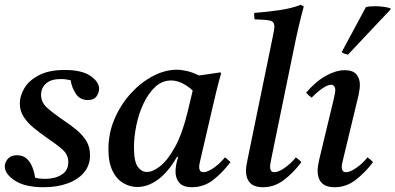

<svg xmlns="http://www.w3.org/2000/svg" viewBox="-20 -772 1656 804"><path d="M163 12Q84 12 42 -16Q0 -44 0 -75Q0 -92 13 -107Q26 -122 51 -122Q76 -122 91.5 -108Q107 -94 115.5 -72Q124 -50 127 -28Q138 -25 148.5 -24Q159 -23 169 -23Q210 -23 238 -40.5Q266 -58 266 -93Q266 -124 242 -145.5Q218 -167 172 -198Q145 -217 120 -237.5Q95 -258 79 -283Q63 -308 63 -339Q63 -371 82.5 -403.5Q102 -436 144 -457.5Q186 -479 251 -479Q323 -479 359 -454Q395 -429 395 -400Q395 -385 384.5 -369Q374 -353 348 -353Q315 -353 297.5 -379.5Q280 -406 276 -436Q255 -441 234 -441Q194 -441 173 -422.5Q152 -404 152 -375Q152 -344 176.5 -321.5Q201 -299 248 -267Q275 -249 300 -228.5Q325 -208 341 -182.5Q357 -157 357 -122Q357 -80 332 -50Q307 -20 263 -4Q219 12 163 12Z M555 11Q524 11 496 -5.5Q468 -22 451 -57Q434 -92 434 -147Q434 -215 460 -275Q486 -335 528 -381Q570 -427 620.5 -453.5Q671 -480 720 -480Q739 -480 763 -474.5Q787 -469 813 -456Q834 -459 856.5 -462Q879 -465 903 -469L906 -465Q894 -423 885 -385.5Q876 -348 867 -309L821 -111Q820 -104 817 -93Q814 -82 814 -72Q814 -63 818 -57Q822 -51 832 -51Q849 -51 875 -69Q901 -87 922 -113Q935 -104 945 -93Q911 -48 872 -18Q833 12 784 12Q747 12 731 -6.5Q715 -25 715 -53Q715 -80 726 -115H721Q684 -51 641.5 -20Q599 11 555 11ZM787 -393Q766 -412 743 -423.5Q720 -435 696 -435Q659 -435 630 -408Q601 -381 581 -338.5Q561 -296 551 -247.5Q541 -199 541 -155Q541 -95 557 -73.5Q573 -52 595 -52Q621 -52 652.5 -77.5Q684 -103 714.5 -159.5Q745 -216 767 -309Z M1219 -113Q1232 -104 1242 -93Q1208 -48 1168.5 -18Q1129 12 1081 12Q1044 12 1027 -6.5Q1010 -25 1010 -56Q1010 -67 1012 -80Q1014 -93 1017 -106L1122 -617Q1125 -631 1127 -642.5Q1129 -654 1129 -661Q1129 -681 1111.5 -685.5Q1094 -690 1046 -691Q1045 -698 1044.5 -704.5Q1044 -711 1045 -718Q1099 -722 1150.5 -729.5Q1202 -737 1239 -752L1252 -745Q1242 -708 1231.5 -664Q1221 -620 1210 -565L1117 -112Q1116 -105 1113.5 -93.5Q1111 -82 1111 -72Q1111 -63 1115 -57Q1119 -51 1129 -51Q1146 -51 1172 -69Q1198 -87 1219 -113Z M1519 -113Q1532 -104 1542 -93Q1508 -48 1468.5 -18Q1429 12 1381 12Q1344 12 1327 -6.5Q1310 -25 1310 -56Q1310 -67 1312 -79.5Q1314 -92 1317 -105L1377 -355Q1384 -384 1384 -393Q1384 -417 1366 -417Q1352 -417 1329.5 -401.5Q1307 -386 1285 -363Q1278 -368 1272.5 -373Q1267 -378 1262 -384Q1302 -431 1344.5 -454.5Q1387 -478 1424 -478Q1458 -478 1472.5 -460.5Q1487 -443 1487 -417Q1487 -408 1485.5 -397.5Q1484 -387 1482 -376L1418 -110Q1417 -103 1414 -92.5Q1411 -82 1411 -72Q1411 -63 1415 -57Q1419 -51 1429 -51Q1446 -51 1472 -69Q1498 -87 1519 -113ZM1615 -737 1616 -733 1437 -543Q1435 -543 1424.5 -546.5Q1414 -550 1411 -554L1512 -742Q1518 -744 1528.5 -745Q1539 -746 1550 -746Q1568 -746 1586.5 -743.5Q1605 -741 1615 -737Z"/></svg>

Font: Tiro Kannada
Style: Italic
Weight: 400
Italic angle: -11°
Designer: Kannada: John Hudson & Fiona Ross, assisted by Kaja Sojewska. Latin: John Hudson with Paul Hanslow, assisted by Kaja Soj
Foundry: Tiro Typeworks Ltd.
Version: Version 1.52